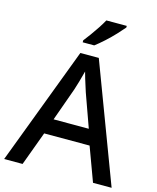

<svg xmlns="http://www.w3.org/2000/svg" viewBox="-135 -1034 924 1127"><g transform="rotate(15 327.0 -470.5)"><path d="M540 0 464 -206H188L112 0H0L271 -717H383L653 0ZM362 -501Q359 -512 351.5 -534Q344 -556 337 -580Q330 -604 326 -619Q318 -588 308 -553Q298 -518 292 -501L220 -300H434ZM493 -931Q478 -913 451 -884Q424 -855 393 -827Q362 -799 338 -781H268V-793Q283 -812 302 -838Q321 -864 339 -891.5Q357 -919 369 -941H493Z"/></g></svg>

Font: Noto Sans Sinhala Medium
Style: Regular
Weight: 500
Designer: Jelle Bosma - Monotype Design Team
Foundry: Monotype Imaging Inc.
Version: Version 2.006; ttfautohint (v1.8.4.7-5d5b)